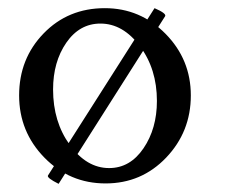

<svg xmlns="http://www.w3.org/2000/svg" viewBox="-20 -447 561 475"><path d="M125 7.8Q95.7 -6.8 98.6 -12.7L362.3 -426.8Q391.6 -414.1 388.7 -407.2ZM250 -31.2Q301.8 -31.2 335 -80.1Q368.2 -128.9 368.2 -197.3Q368.2 -276.4 326.2 -332.5Q284.2 -388.7 228.5 -388.7Q176.8 -388.7 144 -341.3Q111.3 -293.9 111.3 -225.6Q111.3 -145.5 152.8 -88.4Q194.3 -31.2 250 -31.2ZM239.3 -426.8Q327.1 -426.8 389.6 -363.3Q452.1 -299.8 452.1 -210.9Q452.1 -121.1 391.1 -57.1Q330.1 6.8 241.2 6.8Q152.3 6.8 89.8 -57.1Q27.3 -121.1 27.3 -210.9Q27.3 -301.8 87.9 -364.3Q148.4 -426.8 239.3 -426.8Z"/></svg>

Font: Crimson Text
Style: Roman
Weight: 400
Version: Version 0.13